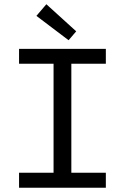

<svg xmlns="http://www.w3.org/2000/svg" viewBox="-20 -887 590 907"><path d="M70 -71V0H480V-71H317V-586H480V-656H70V-586H233V-71ZM152 -812 304 -697 340 -739 199 -867Z"/></svg>

Font: Codetta
Style: Regular
Weight: 400
Italic angle: -11°
Designer: Ulrich Proeller
Foundry: PROSA GmbH
Version: Version 2.00;September 29, 2018;FontCreator 11.5.0.2427 64-b